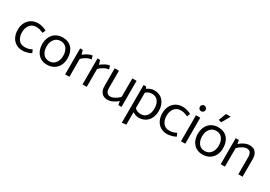

<svg xmlns="http://www.w3.org/2000/svg" viewBox="28 -1814 4368 3101"><g transform="rotate(30 2212.0 -263.0)"><path d="M266 -54Q193 -54 153 -107Q113 -160 113 -245Q114 -326 156 -378.5Q198 -431 270 -431Q312 -431 338.5 -423Q365 -415 405 -398L429 -454Q400 -473 352.5 -485.5Q305 -498 272 -498Q200 -498 146 -465.5Q92 -433 62.5 -375.5Q33 -318 33 -244Q33 -169 61 -110.5Q89 -52 142 -19.5Q195 13 267 13Q300 13 348 0.5Q396 -12 426 -31L401 -88Q366 -70 338 -62Q310 -54 266 -54Z M720 13Q650 13 598 -19.5Q546 -52 518.5 -110.5Q491 -169 491 -244Q492 -318 520.5 -375.5Q549 -433 603 -465.5Q657 -498 729 -498Q838 -498 900 -428.5Q962 -359 962 -241Q962 -167 932.5 -109.5Q903 -52 848 -19.5Q793 13 720 13ZM881 -240Q881 -326 841 -378.5Q801 -431 728 -431Q656 -431 614 -378.5Q572 -326 571 -245Q571 -160 611 -107Q651 -54 724 -54Q796 -54 838 -106.5Q880 -159 881 -240Z M1308 -422 1289 -485Q1254 -485 1208 -460Q1162 -435 1129 -407L1104 -485H1057V0H1136V-334Q1170 -369 1219 -395.5Q1268 -422 1308 -422Z M1632 -422 1613 -485Q1578 -485 1532 -460Q1486 -435 1453 -407L1428 -485H1381V0H1460V-334Q1494 -369 1543 -395.5Q1592 -422 1632 -422Z M1867 -54Q1820 -54 1800 -84Q1780 -114 1780 -168V-485H1701V-157Q1701 -79 1738.5 -32.5Q1776 14 1853 14Q1899 14 1950 -10Q2001 -34 2036 -70L2049 0H2108V-486H2029V-142Q1994 -104 1948.5 -79Q1903 -54 1867 -54Z M2663 -241Q2663 -167 2634.5 -109.5Q2606 -52 2553.5 -19.5Q2501 13 2430 13Q2377 13 2319 -24V208L2240 219V-485H2287L2304 -451Q2334 -473 2368 -485.5Q2402 -498 2432 -498Q2540 -498 2601.5 -427.5Q2663 -357 2663 -241ZM2583 -240Q2583 -326 2544.5 -378.5Q2506 -431 2433 -431Q2397 -431 2370 -420Q2343 -409 2319 -386V-97Q2343 -76 2370 -65Q2397 -54 2432 -54Q2504 -54 2543 -106Q2582 -158 2583 -240Z M2962 -54Q2889 -54 2849 -107Q2809 -160 2809 -245Q2810 -326 2852 -378.5Q2894 -431 2966 -431Q3008 -431 3034.5 -423Q3061 -415 3101 -398L3125 -454Q3096 -473 3048.5 -485.5Q3001 -498 2968 -498Q2896 -498 2842 -465.5Q2788 -433 2758.5 -375.5Q2729 -318 2729 -244Q2729 -169 2757 -110.5Q2785 -52 2838 -19.5Q2891 13 2963 13Q2996 13 3044 0.5Q3092 -12 3122 -31L3097 -88Q3062 -70 3034 -62Q3006 -54 2962 -54Z M3310 -635Q3310 -657 3294 -673Q3278 -689 3256 -689Q3233 -689 3218 -673.5Q3203 -658 3203 -635Q3203 -612 3218 -597Q3233 -582 3256 -582Q3278 -582 3294 -597.5Q3310 -613 3310 -635ZM3217 -485V0H3297V-485Z M3621 13Q3551 13 3499 -19.5Q3447 -52 3419.5 -110.5Q3392 -169 3392 -244Q3393 -318 3421.5 -375.5Q3450 -433 3504 -465.5Q3558 -498 3630 -498Q3739 -498 3801 -428.5Q3863 -359 3863 -241Q3863 -167 3833.5 -109.5Q3804 -52 3749 -19.5Q3694 13 3621 13ZM3782 -240Q3782 -326 3742 -378.5Q3702 -431 3629 -431Q3557 -431 3515 -378.5Q3473 -326 3472 -245Q3472 -160 3512 -107Q3552 -54 3625 -54Q3697 -54 3739 -106.5Q3781 -159 3782 -240ZM3627 -745 3573 -604 3626 -589 3714 -745Z M4199 -432Q4246 -432 4266 -402Q4286 -372 4286 -318V-1H4365V-329Q4365 -407 4327.5 -453.5Q4290 -500 4213 -500Q4167 -500 4116 -476Q4065 -452 4030 -416L4017 -485H3958V0H4037V-344Q4072 -382 4117.5 -407Q4163 -432 4199 -432Z"/></g></svg>

Font: Catamaran
Style: Regular
Weight: 400
Designer: Pria Ravichandran
Version: Version 1.000;PS 001.000;hotconv 1.0.70;makeotf.lib2.5.58329